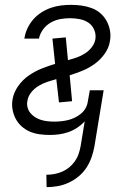

<svg xmlns="http://www.w3.org/2000/svg" viewBox="-20 -548 540 791"><path d="M172 223 171 172Q187 172 203.5 169Q220 166 235.5 159.5Q251 153 264.5 142Q278 131 288 117Q298 103 303.5 87Q309 71 312 55L329 -48Q315 -33 297.5 -21.5Q280 -10 261 -3.5Q242 3 223 5.5Q204 8 185 8Q163 8 142 5Q121 2 102.5 -6Q84 -14 69 -27.5Q54 -41 44.5 -59Q35 -77 31.5 -98Q28 -119 32 -140Q37 -168 55 -193.5Q73 -219 98 -236.5Q123 -254 150.5 -265Q178 -276 207 -285L196 -389L251 -394L260 -300Q278 -305 295.5 -311Q313 -317 329.5 -327.5Q346 -338 358 -353.5Q370 -369 373 -387Q376 -407 368 -425.5Q360 -444 344.5 -454.5Q329 -465 309 -469Q289 -473 268 -473Q249 -473 229 -469.5Q209 -466 190 -455.5Q171 -445 158 -427.5Q145 -410 141 -391V-389H80L81 -392Q84 -412 93.5 -432Q103 -452 117.5 -468.5Q132 -485 151 -497Q170 -509 190.5 -516Q211 -523 231.5 -525.5Q252 -528 273 -528Q295 -528 316.5 -525Q338 -522 358 -514.5Q378 -507 393.5 -493.5Q409 -480 419 -462Q429 -444 433 -422.5Q437 -401 433 -379Q429 -352 412 -327.5Q395 -303 371 -285.5Q347 -268 320.5 -257Q294 -246 267 -238L277 -131L223 -126L212 -222Q194 -217 175.5 -211Q157 -205 139.5 -194.5Q122 -184 109 -168Q96 -152 93 -133Q90 -119 93.5 -105.5Q97 -92 105.5 -82Q114 -72 125 -65Q136 -58 149 -54Q162 -50 175.5 -48.5Q189 -47 204 -47Q218 -47 232.5 -48.5Q247 -50 261 -53.5Q275 -57 288.5 -63.5Q302 -70 314 -80Q326 -90 333 -103Q340 -116 342 -131L350 -176H407L369 55Q365 78 357 100.5Q349 123 336 143Q323 163 303.5 179Q284 195 262 205Q240 215 217 219Q194 223 172 223Z"/></svg>

Font: Iosevka Term Curly Light
Style: Italic
Weight: 300
Italic angle: -9°
Designer: Belleve Invis
Foundry: Belleve Invis
Version: Version 32.3.0